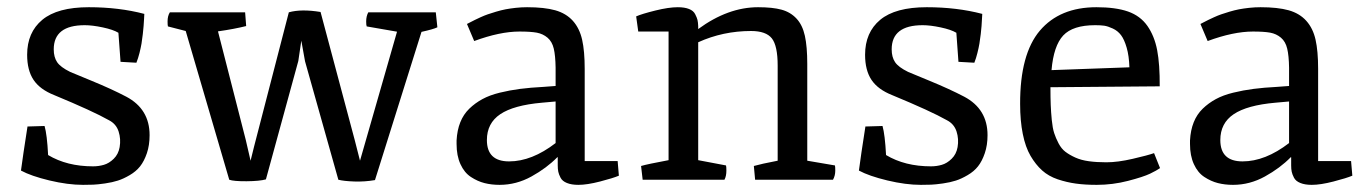

<svg xmlns="http://www.w3.org/2000/svg" viewBox="-20 -498 3774 532"><path d="M38.1 -25.4Q43.5 -66.4 56.2 -147.5L103.5 -148.9Q110.4 -125 113.3 -68.4Q165.5 -37.1 237.8 -37.1Q253.4 -37.1 267.8 -41.3Q282.2 -45.4 295.2 -58.1Q308.1 -70.8 311.5 -90.3Q315.4 -112.8 308.6 -133.8Q301.8 -154.8 281.7 -165Q237.8 -189.9 130.4 -234.4Q90.8 -250 73 -276.6Q55.2 -303.2 55.2 -346.2Q55.2 -408.2 97.2 -443.1Q139.2 -478 226.1 -478Q309.6 -478 379.9 -459.5Q379.9 -458 379.2 -445.8Q378.4 -433.6 377.9 -426Q377.4 -418.5 375.7 -403.6Q374 -388.7 372.1 -377.2Q370.1 -365.7 366.5 -351.1Q362.8 -336.4 357.9 -324.2L314 -326.7L308.1 -407.2Q293.5 -416 264.6 -422.1Q235.8 -428.2 214.8 -428.2Q128.9 -428.2 128.9 -361.3Q128.9 -339.8 138.2 -325.9Q147.5 -312 174.3 -298.8Q179.7 -296.4 234.4 -273.9Q289.1 -251.5 330.1 -230Q394.5 -195.8 394.5 -123.5Q394.5 -95.7 387 -73.5Q379.4 -51.3 368.2 -37.1Q356.9 -22.9 339.4 -12.7Q321.8 -2.4 306.6 2.4Q291.5 7.3 271 10.3Q250.5 13.2 238.5 13.7Q226.6 14.2 210 14.2Q168 14.2 116.9 2Q65.9 -10.3 38.1 -25.4Z M615.2 0 494.6 -412.1 445.3 -424.8Q444.3 -428.2 444.3 -438.5Q444.3 -454.1 450.7 -463.9H659.2L662.1 -425.8Q628.9 -417.5 584 -411.1L661.1 -109.9L674.3 -52.7L684.1 -92.3L780.3 -463.9Q814.9 -473.6 868.2 -464.8L962.9 -109.9L977.5 -52.7L989.3 -93.8L1080.1 -410.2L996.1 -424.8Q994.6 -428.2 994.6 -438.5Q994.6 -453.1 1000.5 -463.9H1187.5L1191.9 -422.4Q1181.2 -417 1147.9 -409.7L1019 1Q990.7 5.9 961.7 4.9Q932.6 3.9 917.5 0L825.2 -328.1L814.9 -385.3L806.6 -329.1L716.8 -1Q699.7 3.9 663.3 4.2Q627 4.4 615.2 0Z M1245.1 -99.1V-108.9Q1246.6 -137.2 1255.4 -159.2Q1264.2 -181.2 1280.3 -196.8Q1296.4 -212.4 1316.7 -223.4Q1336.9 -234.4 1364.7 -241.2Q1392.6 -248 1421.1 -251.7Q1449.7 -255.4 1486.3 -257.3L1519.5 -259.8V-310.5Q1519 -343.8 1514.4 -363.3Q1509.8 -382.8 1497.1 -393.6Q1484.4 -404.3 1467.3 -407.5Q1450.2 -410.6 1419.4 -410.6Q1365.2 -410.6 1293.9 -384.3L1273.9 -431.6Q1274.9 -432.1 1282.5 -436Q1290 -439.9 1295.4 -442.6Q1300.8 -445.3 1311.5 -450.2Q1322.3 -455.1 1331.5 -458.3Q1340.8 -461.4 1354.5 -465.6Q1368.2 -469.7 1380.9 -472.2Q1393.6 -474.6 1409.2 -476.3Q1424.8 -478 1440.4 -478Q1488.3 -478 1518.6 -469.5Q1548.8 -460.9 1567.4 -440.2Q1585.9 -419.4 1593 -387.9Q1600.1 -356.4 1600.1 -307.1V-51.8H1691.4L1694.8 -11.2Q1678.7 -4.4 1642.8 4.9Q1606.9 14.2 1582.5 14.2Q1563.5 14.2 1550.8 9Q1538.1 3.9 1533.2 -5.6Q1528.3 -15.1 1526.9 -22.2Q1525.4 -29.3 1525.4 -39.6V-62.5H1524.4Q1494.6 -32.2 1452.6 -9Q1410.6 14.2 1364.3 14.2Q1341.8 14.2 1322.5 9.3Q1303.2 4.4 1284.9 -7.6Q1266.6 -19.5 1255.9 -43Q1245.1 -66.4 1245.1 -99.1ZM1329.1 -109.9Q1329.1 -50.8 1390.6 -50.8Q1453.6 -50.8 1519.5 -101.6V-216.8L1481.4 -213.4Q1403.3 -206.5 1366.2 -181.6Q1329.1 -156.7 1329.1 -109.9Z M1760.7 0 1756.3 -38.1Q1774.9 -43.5 1832.5 -54.2V-410.6H1748.5L1742.7 -452.6Q1758.3 -459.5 1795.7 -468.8Q1833 -478 1857.9 -478Q1877 -478 1889.2 -473.1Q1901.4 -468.3 1906.2 -458.7Q1911.1 -449.2 1912.6 -442.9Q1914.1 -436.5 1914.6 -425.8V-417.5Q1997.1 -478 2080.6 -478Q2120.6 -478 2145.5 -471.2Q2170.4 -464.4 2187 -446.5Q2203.6 -428.7 2210.2 -398.7Q2216.8 -368.7 2216.8 -320.8V-52.7L2293.5 -39.6Q2294.4 -35.6 2294.4 -25.4Q2294.4 -11.2 2288.1 0H2072.3L2068.8 -38.1Q2088.9 -43.9 2134.8 -52.7V-315.9Q2134.8 -371.1 2118.7 -391.6Q2102.5 -412.1 2061 -412.1Q1983.4 -412.1 1914.6 -380.9V-54.2L1991.7 -39.6Q1992.7 -35.6 1992.7 -25.4Q1992.7 -9.8 1987.3 0Z M2359.9 -25.4Q2365.2 -66.4 2377.9 -147.5L2425.3 -148.9Q2432.1 -125 2435.1 -68.4Q2487.3 -37.1 2559.6 -37.1Q2575.2 -37.1 2589.6 -41.3Q2604 -45.4 2616.9 -58.1Q2629.9 -70.8 2633.3 -90.3Q2637.2 -112.8 2630.4 -133.8Q2623.5 -154.8 2603.5 -165Q2559.6 -189.9 2452.1 -234.4Q2412.6 -250 2394.8 -276.6Q2377 -303.2 2377 -346.2Q2377 -408.2 2418.9 -443.1Q2460.9 -478 2547.9 -478Q2631.3 -478 2701.7 -459.5Q2701.7 -458 2700.9 -445.8Q2700.2 -433.6 2699.7 -426Q2699.2 -418.5 2697.5 -403.6Q2695.8 -388.7 2693.8 -377.2Q2691.9 -365.7 2688.2 -351.1Q2684.6 -336.4 2679.7 -324.2L2635.7 -326.7L2629.9 -407.2Q2615.2 -416 2586.4 -422.1Q2557.6 -428.2 2536.6 -428.2Q2450.7 -428.2 2450.7 -361.3Q2450.7 -339.8 2460 -325.9Q2469.2 -312 2496.1 -298.8Q2501.5 -296.4 2556.2 -273.9Q2610.8 -251.5 2651.9 -230Q2716.3 -195.8 2716.3 -123.5Q2716.3 -95.7 2708.7 -73.5Q2701.2 -51.3 2689.9 -37.1Q2678.7 -22.9 2661.1 -12.7Q2643.6 -2.4 2628.4 2.4Q2613.3 7.3 2592.8 10.3Q2572.3 13.2 2560.3 13.7Q2548.3 14.2 2531.7 14.2Q2489.7 14.2 2438.7 2Q2387.7 -10.3 2359.9 -25.4Z M2806.6 -210Q2806.2 -348.1 2861.3 -413.1Q2916.5 -478 3018.1 -478Q3071.3 -478 3105.5 -466.1Q3139.6 -454.1 3159.2 -426.3Q3178.7 -398.4 3186.3 -359.1Q3193.8 -319.8 3193.4 -258.8L2890.6 -256.3Q2890.6 -226.6 2891.4 -207.3Q2892.1 -188 2894.3 -165.5Q2896.5 -143.1 2900.9 -129.4Q2905.3 -115.7 2913.1 -100.8Q2920.9 -85.9 2932.1 -77.4Q2943.4 -68.8 2959.5 -61.5Q2975.6 -54.2 2996.8 -51.3Q3018.1 -48.3 3045.4 -48.3Q3077.1 -48.3 3118.4 -57.9Q3159.7 -67.4 3177.7 -73.7L3194.3 -32.2Q3185.5 -25.9 3166.7 -16.8Q3147.9 -7.8 3105.5 3.2Q3063 14.2 3019 14.2Q2986.3 14.2 2961.2 10.7Q2936 7.3 2910.6 -1.2Q2885.3 -9.8 2867.4 -25.9Q2849.6 -42 2835.4 -66.2Q2821.3 -90.3 2814 -126.7Q2806.6 -163.1 2806.6 -210ZM2893.6 -303.7 3109.4 -311.5Q3108.4 -343.3 3101.8 -366Q3095.2 -388.7 3086.2 -400.6Q3077.1 -412.6 3063.5 -418.9Q3049.8 -425.3 3039.6 -426.8Q3029.3 -428.2 3014.6 -428.2Q2952.6 -428.2 2926 -399.7Q2899.4 -371.1 2893.6 -303.7Z M3277.3 -99.1V-108.9Q3278.8 -137.2 3287.6 -159.2Q3296.4 -181.2 3312.5 -196.8Q3328.6 -212.4 3348.9 -223.4Q3369.1 -234.4 3397 -241.2Q3424.8 -248 3453.4 -251.7Q3481.9 -255.4 3518.6 -257.3L3551.8 -259.8V-310.5Q3551.3 -343.8 3546.6 -363.3Q3542 -382.8 3529.3 -393.6Q3516.6 -404.3 3499.5 -407.5Q3482.4 -410.6 3451.7 -410.6Q3397.5 -410.6 3326.2 -384.3L3306.2 -431.6Q3307.1 -432.1 3314.7 -436Q3322.3 -439.9 3327.6 -442.6Q3333 -445.3 3343.8 -450.2Q3354.5 -455.1 3363.8 -458.3Q3373 -461.4 3386.7 -465.6Q3400.4 -469.7 3413.1 -472.2Q3425.8 -474.6 3441.4 -476.3Q3457 -478 3472.7 -478Q3520.5 -478 3550.8 -469.5Q3581.1 -460.9 3599.6 -440.2Q3618.2 -419.4 3625.2 -387.9Q3632.3 -356.4 3632.3 -307.1V-51.8H3723.6L3727.1 -11.2Q3710.9 -4.4 3675 4.9Q3639.2 14.2 3614.7 14.2Q3595.7 14.2 3583 9Q3570.3 3.9 3565.4 -5.6Q3560.5 -15.1 3559.1 -22.2Q3557.6 -29.3 3557.6 -39.6V-62.5H3556.6Q3526.9 -32.2 3484.9 -9Q3442.9 14.2 3396.5 14.2Q3374 14.2 3354.7 9.3Q3335.4 4.4 3317.1 -7.6Q3298.8 -19.5 3288.1 -43Q3277.3 -66.4 3277.3 -99.1ZM3361.3 -109.9Q3361.3 -50.8 3422.9 -50.8Q3485.8 -50.8 3551.8 -101.6V-216.8L3513.7 -213.4Q3435.5 -206.5 3398.4 -181.6Q3361.3 -156.7 3361.3 -109.9Z"/></svg>

Font: Fjord
Style: One
Weight: 400
Designer: Viktoriya Grabowska
Foundry: Viktoriya Grabowska
Version: Version 1.002